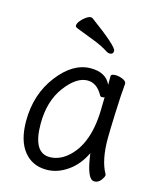

<svg xmlns="http://www.w3.org/2000/svg" viewBox="-111 -790 721 884"><g transform="rotate(15 250.0 -347.5)"><path d="M195 18Q127 18 87 -32Q47 -82 47 -175Q47 -302 117.5 -394Q188 -486 273 -486Q345 -486 369 -433V-475Q369 -485 391 -485Q407 -485 425 -477.5Q443 -470 443 -458Q438 -411 434 -306Q431 -225 431 -193Q431 -91 463 -34L465 -29Q465 -19 452.5 -3Q440 13 422 13Q406 13 395.5 -8.5Q385 -30 379 -60.5Q373 -91 371 -108Q343 -49 295 -15.5Q247 18 195 18ZM194 -42Q236 -42 274 -72Q367 -147 367 -330Q367 -356 368 -374Q365 -371 355 -371Q349 -371 346 -376Q318 -428 273 -428Q220 -428 167.5 -358Q115 -288 115 -180Q115 -42 194 -42ZM337 -574Q332 -574 324 -578Q294 -598 251 -614.5Q208 -631 162 -649Q155 -653 155 -659Q155 -668 164.5 -680.5Q174 -693 188 -703Q202 -713 211 -713Q218 -713 220 -711Q355 -612 355 -591Q355 -574 337 -574Z"/></g></svg>

Font: LXGW WenKai Mono TC
Style: Regular
Weight: 400
Designer: LXGW / Fontworks Inc.
Foundry: LXGW / Fontworks Inc.
Version: Version 1.330